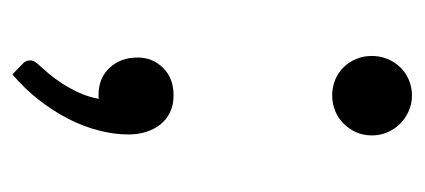

<svg xmlns="http://www.w3.org/2000/svg" viewBox="-203 -330 668 302"><g transform="rotate(90 131.0 -179.0)"><path d="M82 121 97 135.5C112 122.8 125.3 109 137 94C148.7 79 158.6 63.6 166.8 47.8C174.9 31.9 181.1 15.9 185.2 -0.2C189.4 -16.4 191.5 -32 191.5 -47C191.5 -57 190.2 -66.2 187.5 -74.8C184.8 -83.2 180.9 -90.8 175.8 -97.2C170.6 -103.8 164.2 -108.8 156.5 -112.5C148.8 -116.2 140 -118 130 -118C112 -118 97.6 -112.5 86.8 -101.5C75.9 -90.5 70.5 -77.2 70.5 -61.5C70.5 -43.5 75.9 -28.8 86.8 -17.2C97.6 -5.8 111.7 0 129 0H132.2C133.4 0 134.5 -0.2 135.5 -0.5C133.5 10.5 130.2 20.9 125.8 30.8C121.2 40.6 116.3 49.6 111 57.8C105.7 65.9 100.4 73 95.2 79C90.1 85 85.8 89.8 82.5 93.5C80.5 95.5 78.8 97.7 77.2 100C75.8 102.3 75 104.7 75 107C75 110 75.5 112.5 76.5 114.5C77.5 116.5 79.3 118.7 82 121ZM68 -430C68 -421 69.6 -412.8 72.8 -405.2C75.9 -397.8 80.2 -391.2 85.8 -385.5C91.2 -379.8 97.8 -375.4 105.5 -372.2C113.2 -369.1 121.3 -367.5 130 -367.5C138.7 -367.5 146.8 -369.1 154.5 -372.2C162.2 -375.4 168.8 -379.8 174.5 -385.5C180.2 -391.2 184.7 -397.8 188 -405.2C191.3 -412.8 193 -421 193 -430C193 -438.7 191.3 -446.8 188 -454.5C184.7 -462.2 180.2 -468.8 174.5 -474.5C168.8 -480.2 162.2 -484.7 154.5 -488C146.8 -491.3 138.7 -493 130 -493C121.3 -493 113.2 -491.3 105.5 -488C97.8 -484.7 91.2 -480.2 85.8 -474.5C80.2 -468.8 75.9 -462.2 72.8 -454.5C69.6 -446.8 68 -438.7 68 -430Z"/></g></svg>

Font: LatoLatin
Style: Regular
Weight: 400
Designer: Lukasz Dziedzic with Adam Twardoch and Botio Nikoltchev
Foundry: tyPoland Lukasz Dziedzic
Version: Version 2.015; 2015-08-06; http://www.latofonts.com/